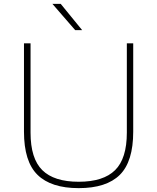

<svg xmlns="http://www.w3.org/2000/svg" viewBox="-20 -964 813 993"><path d="M387 9Q244 9 174 -59.8Q104 -128.5 104 -283V-740H138V-278Q138 -144 198.8 -84Q259.5 -24 387 -24Q514.5 -24 575.2 -84Q636 -144 636 -278V-740H669V-283Q669 -128.5 599.8 -59.8Q530.5 9 387 9ZM369 -808 251 -944H294L405 -808Z"/></svg>

Font: Encode Sans Exp Th
Style: Regular
Weight: 100
Width: 7
Designer: Multiple Designers
Foundry: Impallari Type
Version: Version 3.002; ttfautohint (v1.8.3) -l 8 -r 50 -G 200 -x 14 